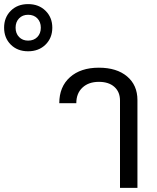

<svg xmlns="http://www.w3.org/2000/svg" viewBox="-259 -916 764 936"><path d="M-239 -781Q-239 -831 -206.5 -863.5Q-174 -896 -122 -896Q-70 -896 -37 -863.5Q-4 -831 -4 -781Q-4 -731 -37 -698.5Q-70 -666 -122 -666Q-174 -666 -206.5 -698.5Q-239 -731 -239 -781ZM-60 -781Q-60 -809 -77 -826.5Q-94 -844 -122 -844Q-149 -844 -166 -826.5Q-183 -809 -183 -781Q-183 -753 -166 -735.5Q-149 -718 -122 -718Q-94 -718 -77 -735.5Q-60 -753 -60 -781ZM326 -426Q326 -468 298.5 -492.5Q271 -517 223 -517Q173 -517 143 -489Q113 -461 113 -413H30Q30 -493 82 -539.5Q134 -586 223 -586Q310 -586 360.5 -543.5Q411 -501 411 -428V0H326Z"/></svg>

Font: Sarabun
Style: Regular
Weight: 400
Designer: Suppakit Chalermlarp | Katatrad Co.,Ltd.
Foundry: Cadson Demak Co.,Ltd.
Version: Version 1.000; ttfautohint (v1.6)